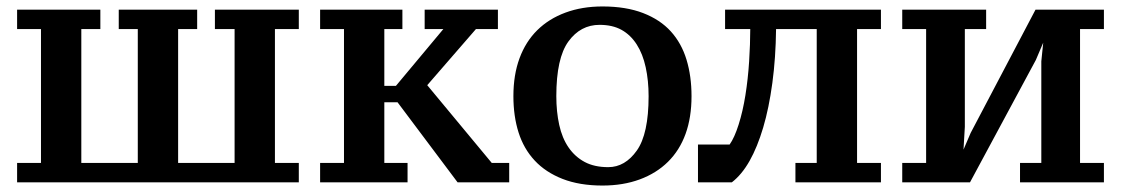

<svg xmlns="http://www.w3.org/2000/svg" viewBox="-20 -560 3474 595"><path d="M707 -55V-470H646V-530H906V-470H832V-55H906V5H33V-55H107V-470H33V-530H291V-470H232V-55H407V-470H348V-530H591V-470H532V-55Z M1296 -530H1523V-470H1455L1304 -296L1504 -55H1558V5H1398L1212 -243H1171V-55H1243V5H972V-55H1046V-470H972V-530H1227V-470H1171V-294H1207L1354 -470H1296Z M1571 -262Q1571 -328 1590 -379.5Q1609 -431 1645 -466.5Q1681 -502 1732.5 -521Q1784 -540 1847 -540Q1920 -540 1973 -519.5Q2026 -499 2059 -462.5Q2092 -426 2107.5 -375Q2123 -324 2123 -262Q2123 -196 2104.5 -145Q2086 -94 2050 -58.5Q2014 -23 1962.5 -4Q1911 15 1847 15Q1776 15 1723.5 -5.5Q1671 -26 1637 -62.5Q1603 -99 1587 -149.5Q1571 -200 1571 -262ZM1704 -262Q1704 -214 1713 -173Q1722 -132 1742 -103Q1762 -74 1792 -58Q1822 -42 1865 -42Q1917 -42 1953.5 -93.5Q1990 -145 1990 -262Q1990 -310 1981 -351.5Q1972 -393 1953 -422.5Q1934 -452 1906 -467.5Q1878 -483 1838 -483Q1779 -483 1741.5 -431.5Q1704 -380 1704 -262Z M2241 -112Q2256 -133 2269 -174Q2282 -215 2290 -265Q2298 -315 2301.5 -369.5Q2305 -424 2305 -470H2227V-530H2710V-470H2636V-55H2710V5H2445V-55H2511V-470H2385Q2384 -381 2373.5 -303Q2363 -225 2345 -164.5Q2327 -104 2303 -61.5Q2279 -19 2248 5H2143V-112Z M2776 -530H3036V-470H2970V-167L2964 -64H2952L2988 -148L3189 -530H3401V-470H3327V-55H3401V5H3141V-55H3207V-370L3217 -468H3230L3190 -374L2986 5H2776V-55H2850V-470H2776Z"/></svg>

Font: PT Serif Caption
Style: Semibold
Weight: 600
Designer: A.Korolkova, O.Umpeleva, V.Yefimov
Foundry: ParaType Ltd
Version: Version 1.00;May 2, 2020;FontCreator 12.0.0.2544 64-bit